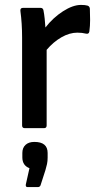

<svg xmlns="http://www.w3.org/2000/svg" viewBox="-20 -522 400 782"><path d="M81 0Q70 0 70 -11V-369Q70 -427 63 -478Q62 -490 74 -490H145Q155 -490 157 -480Q160 -465 162 -446Q164 -427 165 -410Q196 -450 236.5 -476Q277 -502 310 -502Q327 -502 337 -499Q345 -496 346 -487Q347 -465 347 -440.5Q347 -416 344 -394Q342 -382 330 -385Q315 -389 295 -389Q263 -389 230 -370Q197 -351 170 -319V-11Q170 0 159 0ZM92 240Q84 240 85 230L100 163Q71 152 71 119V101Q71 80 84 68Q97 56 120 56Q174 56 174 101V120Q174 134 171.5 146Q169 158 165 171L145 233Q142 240 134 240Z"/></svg>

Font: Sofia Sans SemiBold
Style: Regular
Weight: 600
Designer: Botio Nikoltchev, Ani Petrova
Foundry: lettersoup
Version: Version 4.101; ttfautohint (v1.8.4.7-5d5b)